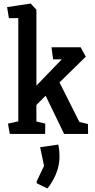

<svg xmlns="http://www.w3.org/2000/svg" viewBox="-20 -754 533 1081"><path d="M35 0 25 -58 83 -71V-652H30L20 -714L153 -734L185 -699V-272L328 -420H279L270 -488H434L463 -435L315 -290L427 -67L475 -56L476 0H341L237 -215L185 -163V-70L235 -58L234 0ZM187 278 186 268 228 180 206 75 308 60Q310 66 312.5 85.5Q315 105 315 129Q315 163 305 197Q295 231 279 259.5Q263 288 247 307Z"/></svg>

Font: Kreon Medium
Style: Regular
Weight: 500
Version: Version 2.002